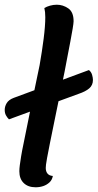

<svg xmlns="http://www.w3.org/2000/svg" viewBox="-54 -774 414 814"><path d="M97 20Q65 20 46.5 2Q28 -16 28 -48Q28 -59 30 -74Q32 -89 35.5 -111Q39 -133 46 -166Q53 -199 62 -245Q71 -291 84 -354Q97 -417 114 -498Q124 -555 131 -609.5Q138 -664 138 -701Q138 -713 137 -722.5Q136 -732 134 -740Q144 -746 158 -750Q172 -754 187 -754Q213 -754 235.5 -738.5Q258 -723 258 -684Q258 -676 254 -652Q250 -628 244 -596.5Q238 -565 231.5 -531.5Q225 -498 220 -471Q196 -355 181 -281.5Q166 -208 157.5 -166Q149 -124 145.5 -104Q142 -84 141 -76Q140 -68 140 -62Q140 -47 147.5 -38Q155 -29 170 -28Q167 -11 155.5 -0.5Q144 10 129 15Q114 20 97 20ZM-16 -268Q-24 -276 -29 -285.5Q-34 -295 -34 -308Q-34 -323 -25.5 -337Q-17 -351 4 -359L323 -477Q333 -469 336.5 -456.5Q340 -444 340 -435Q340 -413 324.5 -399.5Q309 -386 279 -376Z"/></svg>

Font: Sansita Swashed Light
Style: Regular
Weight: 400
Version: Version 1.003